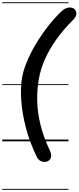

<svg xmlns="http://www.w3.org/2000/svg" viewBox="-25 -1250 696 1698"><path d="M405.5 171Q383.5 187 351.8 180Q320 173 303.5 143.5Q240 15.5 205.8 -113.5Q171.5 -242.5 163.2 -358.8Q155 -475 170 -564Q180 -622.5 209.5 -696Q239 -769.5 285.2 -849Q331.5 -928.5 391.2 -1006.8Q451 -1085 521.5 -1152.5Q555 -1182 587 -1183.5Q619 -1185 634.5 -1169Q650 -1153 650.5 -1128.2Q651 -1103.5 618 -1070.5Q533.5 -986 472.5 -900Q411.5 -814 373.2 -728Q335 -642 319.5 -556.5Q302 -460.5 304 -358.2Q306 -256 333.2 -145.5Q360.5 -35 418 86Q431 119 426.2 139.2Q421.5 159.5 405.5 171ZM405.5 171Q383.5 187 351.8 180Q320 173 303.5 143.5Q240 15.5 205.8 -113.5Q171.5 -242.5 163.2 -358.8Q155 -475 170 -564Q180 -622.5 209.5 -696Q239 -769.5 285.2 -849Q331.5 -928.5 391.2 -1006.8Q451 -1085 521.5 -1152.5Q555 -1182 587 -1183.5Q619 -1185 634.5 -1169Q650 -1153 650.5 -1128.2Q651 -1103.5 618 -1070.5Q533.5 -986 472.5 -900Q411.5 -814 373.2 -728Q335 -642 319.5 -556.5Q302 -460.5 304 -358.2Q306 -256 333.2 -145.5Q360.5 -35 418 86Q431 119 426.2 139.2Q421.5 159.5 405.5 171ZM-5 420.5H580.5V428.5H-5ZM-5 -16H580.5V0H-5ZM-5 -505.5H580.5V-497.5H-5ZM-5 -1230H580.5V-1222H-5Z"/></svg>

Font: Edu VIC WA NT Pre Guide
Style: Regular
Weight: 400
Designer: Tina and Corey Anderson, Eben Sorkin, Mirko Velimirovic
Foundry: Google for Education
Version: Version 1.000